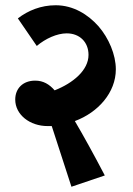

<svg xmlns="http://www.w3.org/2000/svg" viewBox="-20 -653 506 731"><path d="M252 58 379 15C336 -67 298 -136 265 -192C354 -225 421 -301 421 -389C421 -445 394 -508 355 -553C315 -598 259 -633 192 -633C136 -633 87 -613 48 -583L120 -478C153 -506 197 -526 234 -526C283 -526 317 -493 317 -444C317 -386 259 -337 188 -309C168 -332 145 -346 114 -346C67 -346 38 -316 38 -274C38 -216 94 -173 161 -173C166 -173 172 -173 177 -173Z"/></svg>

Font: Noto Serif Devanagari SemiCondensed ExtraBold
Style: Regular
Weight: 800
Width: 4
Designer: Universal Thirst, Indian Type Foundry and the Monotype Design Team
Foundry: Monotype Imaging Inc.
Version: Version 2.004